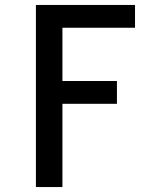

<svg xmlns="http://www.w3.org/2000/svg" viewBox="-20 -755 640 775"><path d="M125 0V-735H525V-643H232V-428H452V-336H232V0Z"/></svg>

Font: Zed Mono Semibold Extended
Style: Regular
Weight: 600
Width: 7
Monospace: yes
Designer: Belleve Invis
Foundry: Belleve Invis
Version: Version 1.0.0; ttfautohint (v1.8.4)